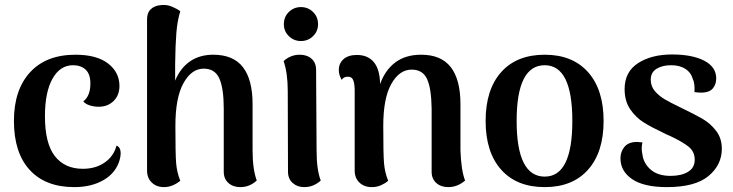

<svg xmlns="http://www.w3.org/2000/svg" viewBox="-20 -752 3002 786"><path d="M37 -257Q37 -384 103 -456Q169 -528 289 -528Q376 -528 422.5 -492Q469 -456 469 -400Q469 -362 445 -338.5Q421 -315 384 -315Q365 -315 347.5 -320.5Q330 -326 321 -337Q350 -359 350 -410Q350 -449 330.5 -467Q311 -485 279 -485Q226 -485 195 -430Q164 -375 164 -276Q164 -165 204.5 -113Q245 -61 319 -61Q372 -61 409 -87Q446 -113 457 -156Q474 -149 474 -125Q474 -113 470 -98Q455 -45 405 -15.5Q355 14 284 14Q166 14 101.5 -56.5Q37 -127 37 -257Z M1031 -13Q1002 14 964 14Q934 14 915 -3Q896 -20 896 -49V-307Q896 -390 878 -430.5Q860 -471 814 -471Q764 -471 731 -411.5Q698 -352 698 -237Q698 -123 701 -85Q704 -47 718 -12Q686 14 651 14Q621 14 601.5 -4.5Q582 -23 582 -54V-670Q581 -698 596.5 -713.5Q612 -729 638 -731Q662 -734 683.5 -725Q705 -716 718 -706Q706 -667 702 -617.5Q698 -568 697 -490V-422Q718 -473 757.5 -500.5Q797 -528 853 -528Q935 -528 974.5 -477Q1014 -426 1014 -325V-136Q1014 -60 1031 -13Z M1142 -653Q1142 -683 1162.5 -703Q1183 -723 1212 -723Q1241 -723 1261.5 -703Q1282 -683 1282 -653Q1282 -624 1261.5 -604Q1241 -584 1212 -584Q1183 -584 1162.5 -604Q1142 -624 1142 -653ZM1293 -13Q1283 -3 1265.5 5.5Q1248 14 1225 14Q1197 14 1178 -3Q1159 -20 1159 -49L1158 -379Q1158 -453 1141 -502Q1170 -528 1207 -528Q1237 -528 1255.5 -511.5Q1274 -495 1274 -466L1276 -136Q1276 -57 1293 -13Z M1884 -13Q1853 14 1815 14Q1785 14 1766 -3Q1747 -20 1747 -49V-307Q1746 -389 1728.5 -428Q1711 -467 1665 -467Q1615 -467 1582 -408.5Q1549 -350 1549 -237Q1549 -123 1552 -85Q1555 -47 1569 -12Q1558 -2 1540.5 6Q1523 14 1502 14Q1471 14 1451.5 -4.5Q1432 -23 1432 -54V-386Q1431 -414 1425 -426Q1419 -438 1405 -438Q1386 -438 1379 -425Q1367 -445 1367 -465Q1367 -493 1386.5 -510Q1406 -527 1441 -527Q1486 -527 1510.5 -497.5Q1535 -468 1536 -408Q1557 -466 1599 -497Q1641 -528 1704 -528Q1786 -528 1825.5 -477Q1865 -426 1865 -325V-136Q1868 -53 1884 -13Z M1968 -257Q1968 -385 2031.5 -456.5Q2095 -528 2210 -528Q2324 -528 2387.5 -456.5Q2451 -385 2451 -257Q2451 -129 2387.5 -57.5Q2324 14 2210 14Q2095 14 2031.5 -57.5Q1968 -129 1968 -257ZM2323 -257Q2323 -485 2210 -485Q2095 -485 2095 -257Q2095 -29 2210 -29Q2323 -29 2323 -257Z M2520 -104Q2520 -131 2536.5 -151Q2553 -171 2588 -171Q2594 -171 2610 -169Q2607 -157 2607 -144Q2607 -133 2610 -119Q2615 -82 2644.5 -57Q2674 -32 2725 -32Q2769 -32 2796.5 -48.5Q2824 -65 2824 -98Q2824 -131 2799.5 -151Q2775 -171 2722 -196Q2709 -201 2700 -206Q2647 -231 2615 -251Q2583 -271 2560 -304.5Q2537 -338 2537 -387Q2537 -458 2592 -493.5Q2647 -529 2731 -529Q2814 -529 2863 -503.5Q2912 -478 2912 -431Q2912 -407 2898.5 -390.5Q2885 -374 2856 -373H2846Q2837 -373 2823 -375Q2825 -411 2816 -429Q2809 -455 2786 -470Q2763 -485 2727 -485Q2692 -485 2668 -470.5Q2644 -456 2644 -426Q2644 -399 2660.5 -379.5Q2677 -360 2700.5 -346Q2724 -332 2768 -311Q2824 -284 2856 -265.5Q2888 -247 2911.5 -216.5Q2935 -186 2935 -143Q2935 -77 2880.5 -31.5Q2826 14 2710 14Q2616 14 2568 -18.5Q2520 -51 2520 -104Z"/></svg>

Font: Arima Madurai ExtraBold
Style: Regular
Weight: 800
Designer: Joana Correia and Natanael Gama
Foundry: NDISCOVER
Version: Version 1.020